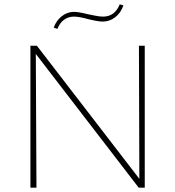

<svg xmlns="http://www.w3.org/2000/svg" viewBox="-20 -870 813 890"><path d="M246 -736 229 -742Q241 -775 266.5 -795Q292 -815 323 -815Q344 -815 388 -804Q394 -803 417.5 -798Q441 -793 458 -793Q485 -793 504.5 -807.5Q524 -822 535 -850L552 -845Q540 -810 514 -790Q488 -770 456 -770Q434 -770 386 -782Q346 -793 323 -793Q297 -793 277 -778.5Q257 -764 246 -736ZM651 -658V0H623L146 -620L149 0H121V-658H151L626 -41L624 -658Z"/></svg>

Font: Ysabeau SC Extralight
Style: Regular
Weight: 200
Designer: Christian Thalmann (Catharsis Fonts)
Version: Version 0.003